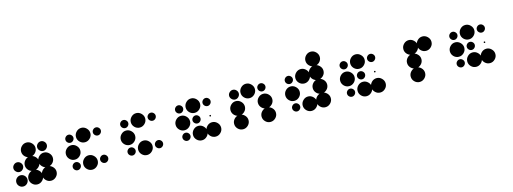

<svg xmlns="http://www.w3.org/2000/svg" viewBox="-10 -1460 6019 2254"><g transform="rotate(-15 3000.0 -333.5)"><path d="M416.7 -170.8Q451.7 -170.8 477.9 -144.6Q504.2 -118.3 504.2 -83.3Q504.2 -47.5 477.9 -21.7Q451.7 4.2 416.7 4.2Q380.8 4.2 355 -21.7Q329.2 -47.5 329.2 -83.3Q329.2 -118.3 355 -144.6Q380.8 -170.8 416.7 -170.8ZM250 -170.8Q285 -170.8 311.2 -144.6Q337.5 -118.3 337.5 -83.3Q337.5 -47.5 311.2 -21.7Q285 4.2 250 4.2Q214.2 4.2 188.3 -21.7Q162.5 -47.5 162.5 -83.3Q162.5 -118.3 188.3 -144.6Q214.2 -170.8 250 -170.8ZM83.3 -150.8Q110.8 -150.8 130.8 -130.8Q150.8 -110.8 150.8 -83.3Q150.8 -55 130.8 -35Q110.8 -15 83.3 -15Q55 -15 35 -35Q15 -55 15 -83.3Q15 -110.8 35 -130.8Q55 -150.8 83.3 -150.8ZM416.7 -337.5Q451.7 -337.5 477.9 -311.2Q504.2 -285 504.2 -250Q504.2 -214.2 477.9 -188.3Q451.7 -162.5 416.7 -162.5Q380.8 -162.5 355 -188.3Q329.2 -214.2 329.2 -250Q329.2 -285 355 -311.2Q380.8 -337.5 416.7 -337.5ZM250 -337.5Q285 -337.5 311.2 -311.2Q337.5 -285 337.5 -250Q337.5 -214.2 311.2 -188.3Q285 -162.5 250 -162.5Q214.2 -162.5 188.3 -188.3Q162.5 -214.2 162.5 -250Q162.5 -285 188.3 -311.2Q214.2 -337.5 250 -337.5ZM42.1 -290.8Q60 -308.3 83.3 -308.3Q106.7 -308.3 124.2 -290.8Q141.7 -273.3 141.7 -250Q141.7 -226.7 124.2 -208.8Q106.7 -190.8 83.3 -190.8Q60 -190.8 42.1 -208.8Q24.2 -226.7 24.2 -250Q24.2 -273.3 42.1 -290.8ZM375.4 -457.5Q393.3 -475 416.7 -475Q440 -475 457.5 -457.5Q475 -440 475 -416.7Q475 -393.3 457.5 -375.4Q440 -357.5 416.7 -357.5Q393.3 -357.5 375.4 -375.4Q357.5 -393.3 357.5 -416.7Q357.5 -440 375.4 -457.5ZM250 -504.2Q285 -504.2 311.2 -477.9Q337.5 -451.7 337.5 -416.7Q337.5 -380.8 311.2 -355Q285 -329.2 250 -329.2Q214.2 -329.2 188.3 -355Q162.5 -380.8 162.5 -416.7Q162.5 -451.7 188.3 -477.9Q214.2 -504.2 250 -504.2Z M1083.3 -131.7Q1102.5 -131.7 1117.1 -117.1Q1131.7 -102.5 1131.7 -83.3Q1131.7 -63.3 1117.1 -48.8Q1102.5 -34.2 1083.3 -34.2Q1063.3 -34.2 1048.8 -48.8Q1034.2 -63.3 1034.2 -83.3Q1034.2 -102.5 1048.8 -117.1Q1063.3 -131.7 1083.3 -131.7ZM916.7 -170.8Q951.7 -170.8 977.9 -144.6Q1004.2 -118.3 1004.2 -83.3Q1004.2 -47.5 977.9 -21.7Q951.7 4.2 916.7 4.2Q880.8 4.2 855 -21.7Q829.2 -47.5 829.2 -83.3Q829.2 -118.3 855 -144.6Q880.8 -170.8 916.7 -170.8ZM750 -131.7Q769.2 -131.7 783.8 -117.1Q798.3 -102.5 798.3 -83.3Q798.3 -63.3 783.8 -48.8Q769.2 -34.2 750 -34.2Q730 -34.2 715.4 -48.8Q700.8 -63.3 700.8 -83.3Q700.8 -102.5 715.4 -117.1Q730 -131.7 750 -131.7ZM750 -337.5Q785 -337.5 811.3 -311.2Q837.5 -285 837.5 -250Q837.5 -214.2 811.3 -188.3Q785 -162.5 750 -162.5Q714.2 -162.5 688.3 -188.3Q662.5 -214.2 662.5 -250Q662.5 -285 688.3 -311.2Q714.2 -337.5 750 -337.5ZM1083.3 -465Q1102.5 -465 1117.1 -450.4Q1131.7 -435.8 1131.7 -416.7Q1131.7 -396.7 1117.1 -382.1Q1102.5 -367.5 1083.3 -367.5Q1063.3 -367.5 1048.8 -382.1Q1034.2 -396.7 1034.2 -416.7Q1034.2 -435.8 1048.8 -450.4Q1063.3 -465 1083.3 -465ZM916.7 -504.2Q951.7 -504.2 977.9 -477.9Q1004.2 -451.7 1004.2 -416.7Q1004.2 -380.8 977.9 -355Q951.7 -329.2 916.7 -329.2Q880.8 -329.2 855 -355Q829.2 -380.8 829.2 -416.7Q829.2 -451.7 855 -477.9Q880.8 -504.2 916.7 -504.2ZM750 -465Q769.2 -465 783.8 -450.4Q798.3 -435.8 798.3 -416.7Q798.3 -396.7 783.8 -382.1Q769.2 -367.5 750 -367.5Q730 -367.5 715.4 -382.1Q700.8 -396.7 700.8 -416.7Q700.8 -435.8 715.4 -450.4Q730 -465 750 -465Z M1750 -131.7Q1769.2 -131.7 1783.8 -117.1Q1798.3 -102.5 1798.3 -83.3Q1798.3 -63.3 1783.8 -48.8Q1769.2 -34.2 1750 -34.2Q1730 -34.2 1715.4 -48.8Q1700.8 -63.3 1700.8 -83.3Q1700.8 -102.5 1715.4 -117.1Q1730 -131.7 1750 -131.7ZM1583.3 -170.8Q1618.3 -170.8 1644.6 -144.6Q1670.8 -118.3 1670.8 -83.3Q1670.8 -47.5 1644.6 -21.7Q1618.3 4.2 1583.3 4.2Q1547.5 4.2 1521.7 -21.7Q1495.8 -47.5 1495.8 -83.3Q1495.8 -118.3 1521.7 -144.6Q1547.5 -170.8 1583.3 -170.8ZM1416.7 -131.7Q1435.8 -131.7 1450.4 -117.1Q1465 -102.5 1465 -83.3Q1465 -63.3 1450.4 -48.8Q1435.8 -34.2 1416.7 -34.2Q1396.7 -34.2 1382.1 -48.8Q1367.5 -63.3 1367.5 -83.3Q1367.5 -102.5 1382.1 -117.1Q1396.7 -131.7 1416.7 -131.7ZM1416.7 -337.5Q1451.7 -337.5 1477.9 -311.2Q1504.2 -285 1504.2 -250Q1504.2 -214.2 1477.9 -188.3Q1451.7 -162.5 1416.7 -162.5Q1380.8 -162.5 1355 -188.3Q1329.2 -214.2 1329.2 -250Q1329.2 -285 1355 -311.2Q1380.8 -337.5 1416.7 -337.5ZM1750 -465Q1769.2 -465 1783.8 -450.4Q1798.3 -435.8 1798.3 -416.7Q1798.3 -396.7 1783.8 -382.1Q1769.2 -367.5 1750 -367.5Q1730 -367.5 1715.4 -382.1Q1700.8 -396.7 1700.8 -416.7Q1700.8 -435.8 1715.4 -450.4Q1730 -465 1750 -465ZM1583.3 -504.2Q1618.3 -504.2 1644.6 -477.9Q1670.8 -451.7 1670.8 -416.7Q1670.8 -380.8 1644.6 -355Q1618.3 -329.2 1583.3 -329.2Q1547.5 -329.2 1521.7 -355Q1495.8 -380.8 1495.8 -416.7Q1495.8 -451.7 1521.7 -477.9Q1547.5 -504.2 1583.3 -504.2ZM1416.7 -465Q1435.8 -465 1450.4 -450.4Q1465 -435.8 1465 -416.7Q1465 -396.7 1450.4 -382.1Q1435.8 -367.5 1416.7 -367.5Q1396.7 -367.5 1382.1 -382.1Q1367.5 -396.7 1367.5 -416.7Q1367.5 -435.8 1382.1 -450.4Q1396.7 -465 1416.7 -465Z M2416.7 -170.8Q2451.7 -170.8 2477.9 -144.6Q2504.2 -118.3 2504.2 -83.3Q2504.2 -47.5 2477.9 -21.7Q2451.7 4.2 2416.7 4.2Q2380.8 4.2 2355 -21.7Q2329.2 -47.5 2329.2 -83.3Q2329.2 -118.3 2355 -144.6Q2380.8 -170.8 2416.7 -170.8ZM2250 -170.8Q2285 -170.8 2311.2 -144.6Q2337.5 -118.3 2337.5 -83.3Q2337.5 -47.5 2311.2 -21.7Q2285 4.2 2250 4.2Q2214.2 4.2 2188.3 -21.7Q2162.5 -47.5 2162.5 -83.3Q2162.5 -118.3 2188.3 -144.6Q2214.2 -170.8 2250 -170.8ZM2083.3 -131.7Q2102.5 -131.7 2117.1 -117.1Q2131.7 -102.5 2131.7 -83.3Q2131.7 -63.3 2117.1 -48.8Q2102.5 -34.2 2083.3 -34.2Q2063.3 -34.2 2048.8 -48.8Q2034.2 -63.3 2034.2 -83.3Q2034.2 -102.5 2048.8 -117.1Q2063.3 -131.7 2083.3 -131.7ZM2250 -92.5Q2259.2 -92.5 2259.2 -83.3Q2259.2 -73.3 2250 -73.3Q2240 -73.3 2240 -83.3Q2240 -92.5 2250 -92.5ZM2083.3 -131.7Q2102.5 -131.7 2117.1 -117.1Q2131.7 -102.5 2131.7 -83.3Q2131.7 -63.3 2117.1 -48.8Q2102.5 -34.2 2083.3 -34.2Q2063.3 -34.2 2048.8 -48.8Q2034.2 -63.3 2034.2 -83.3Q2034.2 -102.5 2048.8 -117.1Q2063.3 -131.7 2083.3 -131.7ZM2416.7 -259.2Q2425.8 -259.2 2425.8 -250Q2425.8 -240 2416.7 -240Q2406.7 -240 2406.7 -250Q2406.7 -259.2 2416.7 -259.2ZM2250 -298.3Q2269.2 -298.3 2283.8 -283.8Q2298.3 -269.2 2298.3 -250Q2298.3 -230 2283.8 -215.4Q2269.2 -200.8 2250 -200.8Q2230 -200.8 2215.4 -215.4Q2200.8 -230 2200.8 -250Q2200.8 -269.2 2215.4 -283.8Q2230 -298.3 2250 -298.3ZM2083.3 -337.5Q2118.3 -337.5 2144.6 -311.2Q2170.8 -285 2170.8 -250Q2170.8 -214.2 2144.6 -188.3Q2118.3 -162.5 2083.3 -162.5Q2047.5 -162.5 2021.7 -188.3Q1995.8 -214.2 1995.8 -250Q1995.8 -285 2021.7 -311.2Q2047.5 -337.5 2083.3 -337.5ZM2416.7 -465Q2435.8 -465 2450.4 -450.4Q2465 -435.8 2465 -416.7Q2465 -396.7 2450.4 -382.1Q2435.8 -367.5 2416.7 -367.5Q2396.7 -367.5 2382.1 -382.1Q2367.5 -396.7 2367.5 -416.7Q2367.5 -435.8 2382.1 -450.4Q2396.7 -465 2416.7 -465ZM2250 -504.2Q2285 -504.2 2311.2 -477.9Q2337.5 -451.7 2337.5 -416.7Q2337.5 -380.8 2311.2 -355Q2285 -329.2 2250 -329.2Q2214.2 -329.2 2188.3 -355Q2162.5 -380.8 2162.5 -416.7Q2162.5 -451.7 2188.3 -477.9Q2214.2 -504.2 2250 -504.2ZM2083.3 -465Q2102.5 -465 2117.1 -450.4Q2131.7 -435.8 2131.7 -416.7Q2131.7 -396.7 2117.1 -382.1Q2102.5 -367.5 2083.3 -367.5Q2063.3 -367.5 2048.8 -382.1Q2034.2 -396.7 2034.2 -416.7Q2034.2 -435.8 2048.8 -450.4Q2063.3 -465 2083.3 -465Z M3083.3 -170.8Q3118.3 -170.8 3144.6 -144.6Q3170.8 -118.3 3170.8 -83.3Q3170.8 -47.5 3144.6 -21.7Q3118.3 4.2 3083.3 4.2Q3047.5 4.2 3021.7 -21.7Q2995.8 -47.5 2995.8 -83.3Q2995.8 -118.3 3021.7 -144.6Q3047.5 -170.8 3083.3 -170.8ZM2750 -170.8Q2785 -170.8 2811.3 -144.6Q2837.5 -118.3 2837.5 -83.3Q2837.5 -47.5 2811.3 -21.7Q2785 4.2 2750 4.2Q2714.2 4.2 2688.3 -21.7Q2662.5 -47.5 2662.5 -83.3Q2662.5 -118.3 2688.3 -144.6Q2714.2 -170.8 2750 -170.8ZM3083.3 -337.5Q3118.3 -337.5 3144.6 -311.2Q3170.8 -285 3170.8 -250Q3170.8 -214.2 3144.6 -188.3Q3118.3 -162.5 3083.3 -162.5Q3047.5 -162.5 3021.7 -188.3Q2995.8 -214.2 2995.8 -250Q2995.8 -285 3021.7 -311.2Q3047.5 -337.5 3083.3 -337.5ZM2750 -337.5Q2785 -337.5 2811.3 -311.2Q2837.5 -285 2837.5 -250Q2837.5 -214.2 2811.3 -188.3Q2785 -162.5 2750 -162.5Q2714.2 -162.5 2688.3 -188.3Q2662.5 -214.2 2662.5 -250Q2662.5 -285 2688.3 -311.2Q2714.2 -337.5 2750 -337.5ZM3083.3 -465Q3102.5 -465 3117.1 -450.4Q3131.7 -435.8 3131.7 -416.7Q3131.7 -396.7 3117.1 -382.1Q3102.5 -367.5 3083.3 -367.5Q3063.3 -367.5 3048.8 -382.1Q3034.2 -396.7 3034.2 -416.7Q3034.2 -435.8 3048.8 -450.4Q3063.3 -465 3083.3 -465ZM2916.7 -504.2Q2951.7 -504.2 2977.9 -477.9Q3004.2 -451.7 3004.2 -416.7Q3004.2 -380.8 2977.9 -355Q2951.7 -329.2 2916.7 -329.2Q2880.8 -329.2 2855 -355Q2829.2 -380.8 2829.2 -416.7Q2829.2 -451.7 2855 -477.9Q2880.8 -504.2 2916.7 -504.2ZM2708.8 -457.5Q2726.7 -475 2750 -475Q2773.3 -475 2790.8 -457.5Q2808.3 -440 2808.3 -416.7Q2808.3 -393.3 2790.8 -375.4Q2773.3 -357.5 2750 -357.5Q2726.7 -357.5 2708.8 -375.4Q2690.8 -393.3 2690.8 -416.7Q2690.8 -440 2708.8 -457.5Z M3750 -170.8Q3785 -170.8 3811.3 -144.6Q3837.5 -118.3 3837.5 -83.3Q3837.5 -47.5 3811.3 -21.7Q3785 4.2 3750 4.2Q3714.2 4.2 3688.3 -21.7Q3662.5 -47.5 3662.5 -83.3Q3662.5 -118.3 3688.3 -144.6Q3714.2 -170.8 3750 -170.8ZM3583.3 -170.8Q3618.3 -170.8 3644.6 -144.6Q3670.8 -118.3 3670.8 -83.3Q3670.8 -47.5 3644.6 -21.7Q3618.3 4.2 3583.3 4.2Q3547.5 4.2 3521.7 -21.7Q3495.8 -47.5 3495.8 -83.3Q3495.8 -118.3 3521.7 -144.6Q3547.5 -170.8 3583.3 -170.8ZM3416.7 -131.7Q3435.8 -131.7 3450.4 -117.1Q3465 -102.5 3465 -83.3Q3465 -63.3 3450.4 -48.8Q3435.8 -34.2 3416.7 -34.2Q3396.7 -34.2 3382.1 -48.8Q3367.5 -63.3 3367.5 -83.3Q3367.5 -102.5 3382.1 -117.1Q3396.7 -131.7 3416.7 -131.7ZM3750 -337.5Q3785 -337.5 3811.3 -311.2Q3837.5 -285 3837.5 -250Q3837.5 -214.2 3811.3 -188.3Q3785 -162.5 3750 -162.5Q3714.2 -162.5 3688.3 -188.3Q3662.5 -214.2 3662.5 -250Q3662.5 -285 3688.3 -311.2Q3714.2 -337.5 3750 -337.5ZM3416.7 -337.5Q3451.7 -337.5 3477.9 -311.2Q3504.2 -285 3504.2 -250Q3504.2 -214.2 3477.9 -188.3Q3451.7 -162.5 3416.7 -162.5Q3380.8 -162.5 3355 -188.3Q3329.2 -214.2 3329.2 -250Q3329.2 -285 3355 -311.2Q3380.8 -337.5 3416.7 -337.5ZM3750 -504.2Q3785 -504.2 3811.3 -477.9Q3837.5 -451.7 3837.5 -416.7Q3837.5 -380.8 3811.3 -355Q3785 -329.2 3750 -329.2Q3714.2 -329.2 3688.3 -355Q3662.5 -380.8 3662.5 -416.7Q3662.5 -451.7 3688.3 -477.9Q3714.2 -504.2 3750 -504.2ZM3583.3 -504.2Q3618.3 -504.2 3644.6 -477.9Q3670.8 -451.7 3670.8 -416.7Q3670.8 -380.8 3644.6 -355Q3618.3 -329.2 3583.3 -329.2Q3547.5 -329.2 3521.7 -355Q3495.8 -380.8 3495.8 -416.7Q3495.8 -451.7 3521.7 -477.9Q3547.5 -504.2 3583.3 -504.2ZM3416.7 -465Q3435.8 -465 3450.4 -450.4Q3465 -435.8 3465 -416.7Q3465 -396.7 3450.4 -382.1Q3435.8 -367.5 3416.7 -367.5Q3396.7 -367.5 3382.1 -382.1Q3367.5 -396.7 3367.5 -416.7Q3367.5 -435.8 3382.1 -450.4Q3396.7 -465 3416.7 -465ZM3750 -670.8Q3785 -670.8 3811.3 -644.6Q3837.5 -618.3 3837.5 -583.3Q3837.5 -547.5 3811.3 -521.7Q3785 -495.8 3750 -495.8Q3714.2 -495.8 3688.3 -521.7Q3662.5 -547.5 3662.5 -583.3Q3662.5 -618.3 3688.3 -644.6Q3714.2 -670.8 3750 -670.8Z M4416.7 -170.8Q4451.7 -170.8 4477.9 -144.6Q4504.2 -118.3 4504.2 -83.3Q4504.2 -47.5 4477.9 -21.7Q4451.7 4.2 4416.7 4.2Q4380.8 4.2 4355 -21.7Q4329.2 -47.5 4329.2 -83.3Q4329.2 -118.3 4355 -144.6Q4380.8 -170.8 4416.7 -170.8ZM4250 -170.8Q4285 -170.8 4311.2 -144.6Q4337.5 -118.3 4337.5 -83.3Q4337.5 -47.5 4311.2 -21.7Q4285 4.2 4250 4.2Q4214.2 4.2 4188.3 -21.7Q4162.5 -47.5 4162.5 -83.3Q4162.5 -118.3 4188.3 -144.6Q4214.2 -170.8 4250 -170.8ZM4083.3 -131.7Q4102.5 -131.7 4117.1 -117.1Q4131.7 -102.5 4131.7 -83.3Q4131.7 -63.3 4117.1 -48.8Q4102.5 -34.2 4083.3 -34.2Q4063.3 -34.2 4048.8 -48.8Q4034.2 -63.3 4034.2 -83.3Q4034.2 -102.5 4048.8 -117.1Q4063.3 -131.7 4083.3 -131.7ZM4250 -92.5Q4259.2 -92.5 4259.2 -83.3Q4259.2 -73.3 4250 -73.3Q4240 -73.3 4240 -83.3Q4240 -92.5 4250 -92.5ZM4083.3 -131.7Q4102.5 -131.7 4117.1 -117.1Q4131.7 -102.5 4131.7 -83.3Q4131.7 -63.3 4117.1 -48.8Q4102.5 -34.2 4083.3 -34.2Q4063.3 -34.2 4048.8 -48.8Q4034.2 -63.3 4034.2 -83.3Q4034.2 -102.5 4048.8 -117.1Q4063.3 -131.7 4083.3 -131.7ZM4416.7 -259.2Q4425.8 -259.2 4425.8 -250Q4425.8 -240 4416.7 -240Q4406.7 -240 4406.7 -250Q4406.7 -259.2 4416.7 -259.2ZM4250 -298.3Q4269.2 -298.3 4283.8 -283.8Q4298.3 -269.2 4298.3 -250Q4298.3 -230 4283.8 -215.4Q4269.2 -200.8 4250 -200.8Q4230 -200.8 4215.4 -215.4Q4200.8 -230 4200.8 -250Q4200.8 -269.2 4215.4 -283.8Q4230 -298.3 4250 -298.3ZM4083.3 -337.5Q4118.3 -337.5 4144.6 -311.2Q4170.8 -285 4170.8 -250Q4170.8 -214.2 4144.6 -188.3Q4118.3 -162.5 4083.3 -162.5Q4047.5 -162.5 4021.7 -188.3Q3995.8 -214.2 3995.8 -250Q3995.8 -285 4021.7 -311.2Q4047.5 -337.5 4083.3 -337.5ZM4416.7 -465Q4435.8 -465 4450.4 -450.4Q4465 -435.8 4465 -416.7Q4465 -396.7 4450.4 -382.1Q4435.8 -367.5 4416.7 -367.5Q4396.7 -367.5 4382.1 -382.1Q4367.5 -396.7 4367.5 -416.7Q4367.5 -435.8 4382.1 -450.4Q4396.7 -465 4416.7 -465ZM4250 -504.2Q4285 -504.2 4311.2 -477.9Q4337.5 -451.7 4337.5 -416.7Q4337.5 -380.8 4311.2 -355Q4285 -329.2 4250 -329.2Q4214.2 -329.2 4188.3 -355Q4162.5 -380.8 4162.5 -416.7Q4162.5 -451.7 4188.3 -477.9Q4214.2 -504.2 4250 -504.2ZM4083.3 -465Q4102.5 -465 4117.1 -450.4Q4131.7 -435.8 4131.7 -416.7Q4131.7 -396.7 4117.1 -382.1Q4102.5 -367.5 4083.3 -367.5Q4063.3 -367.5 4048.8 -382.1Q4034.2 -396.7 4034.2 -416.7Q4034.2 -435.8 4048.8 -450.4Q4063.3 -465 4083.3 -465Z M5062.5 -504.2Q5097.5 -504.2 5123.8 -477.9Q5150 -451.7 5150 -416.7Q5150 -380.8 5123.8 -355Q5097.5 -329.2 5062.5 -329.2Q5026.7 -329.2 5000.8 -355Q4975 -380.8 4975 -416.7Q4975 -451.7 5000.8 -477.9Q5026.7 -504.2 5062.5 -504.2ZM4854.6 -457.5Q4872.5 -475 4895.8 -475Q4919.2 -475 4936.7 -457.5Q4954.2 -440 4954.2 -416.7Q4954.2 -393.3 4936.7 -375.4Q4919.2 -357.5 4895.8 -357.5Q4872.5 -357.5 4854.6 -375.4Q4836.7 -393.3 4836.7 -416.7Q4836.7 -440 4854.6 -457.5ZM4895.8 -170.8Q4930.8 -170.8 4957.1 -144.6Q4983.3 -118.3 4983.3 -83.3Q4983.3 -47.5 4957.1 -21.7Q4930.8 4.2 4895.8 4.2Q4860 4.2 4834.2 -21.7Q4808.3 -47.5 4808.3 -83.3Q4808.3 -118.3 4834.2 -144.6Q4860 -170.8 4895.8 -170.8ZM4895.8 -337.5Q4930.8 -337.5 4957.1 -311.2Q4983.3 -285 4983.3 -250Q4983.3 -214.2 4957.1 -188.3Q4930.8 -162.5 4895.8 -162.5Q4860 -162.5 4834.2 -188.3Q4808.3 -214.2 4808.3 -250Q4808.3 -285 4834.2 -311.2Q4860 -337.5 4895.8 -337.5ZM4895.8 -504.2Q4930.8 -504.2 4957.1 -477.9Q4983.3 -451.7 4983.3 -416.7Q4983.3 -380.8 4957.1 -355Q4930.8 -329.2 4895.8 -329.2Q4860 -329.2 4834.2 -355Q4808.3 -380.8 4808.3 -416.7Q4808.3 -451.7 4834.2 -477.9Q4860 -504.2 4895.8 -504.2Z M5750 -170.8Q5785 -170.8 5811.2 -144.6Q5837.5 -118.3 5837.5 -83.3Q5837.5 -47.5 5811.2 -21.7Q5785 4.2 5750 4.2Q5714.2 4.2 5688.3 -21.7Q5662.5 -47.5 5662.5 -83.3Q5662.5 -118.3 5688.3 -144.6Q5714.2 -170.8 5750 -170.8ZM5583.3 -170.8Q5618.3 -170.8 5644.6 -144.6Q5670.8 -118.3 5670.8 -83.3Q5670.8 -47.5 5644.6 -21.7Q5618.3 4.2 5583.3 4.2Q5547.5 4.2 5521.7 -21.7Q5495.8 -47.5 5495.8 -83.3Q5495.8 -118.3 5521.7 -144.6Q5547.5 -170.8 5583.3 -170.8ZM5416.7 -131.7Q5435.8 -131.7 5450.4 -117.1Q5465 -102.5 5465 -83.3Q5465 -63.3 5450.4 -48.8Q5435.8 -34.2 5416.7 -34.2Q5396.7 -34.2 5382.1 -48.8Q5367.5 -63.3 5367.5 -83.3Q5367.5 -102.5 5382.1 -117.1Q5396.7 -131.7 5416.7 -131.7ZM5583.3 -92.5Q5592.5 -92.5 5592.5 -83.3Q5592.5 -73.3 5583.3 -73.3Q5573.3 -73.3 5573.3 -83.3Q5573.3 -92.5 5583.3 -92.5ZM5416.7 -131.7Q5435.8 -131.7 5450.4 -117.1Q5465 -102.5 5465 -83.3Q5465 -63.3 5450.4 -48.8Q5435.8 -34.2 5416.7 -34.2Q5396.7 -34.2 5382.1 -48.8Q5367.5 -63.3 5367.5 -83.3Q5367.5 -102.5 5382.1 -117.1Q5396.7 -131.7 5416.7 -131.7ZM5750 -259.2Q5759.2 -259.2 5759.2 -250Q5759.2 -240 5750 -240Q5740 -240 5740 -250Q5740 -259.2 5750 -259.2ZM5583.3 -298.3Q5602.5 -298.3 5617.1 -283.8Q5631.7 -269.2 5631.7 -250Q5631.7 -230 5617.1 -215.4Q5602.5 -200.8 5583.3 -200.8Q5563.3 -200.8 5548.8 -215.4Q5534.2 -230 5534.2 -250Q5534.2 -269.2 5548.8 -283.8Q5563.3 -298.3 5583.3 -298.3ZM5416.7 -337.5Q5451.7 -337.5 5477.9 -311.2Q5504.2 -285 5504.2 -250Q5504.2 -214.2 5477.9 -188.3Q5451.7 -162.5 5416.7 -162.5Q5380.8 -162.5 5355 -188.3Q5329.2 -214.2 5329.2 -250Q5329.2 -285 5355 -311.2Q5380.8 -337.5 5416.7 -337.5ZM5750 -465Q5769.2 -465 5783.8 -450.4Q5798.3 -435.8 5798.3 -416.7Q5798.3 -396.7 5783.8 -382.1Q5769.2 -367.5 5750 -367.5Q5730 -367.5 5715.4 -382.1Q5700.8 -396.7 5700.8 -416.7Q5700.8 -435.8 5715.4 -450.4Q5730 -465 5750 -465ZM5583.3 -504.2Q5618.3 -504.2 5644.6 -477.9Q5670.8 -451.7 5670.8 -416.7Q5670.8 -380.8 5644.6 -355Q5618.3 -329.2 5583.3 -329.2Q5547.5 -329.2 5521.7 -355Q5495.8 -380.8 5495.8 -416.7Q5495.8 -451.7 5521.7 -477.9Q5547.5 -504.2 5583.3 -504.2ZM5416.7 -465Q5435.8 -465 5450.4 -450.4Q5465 -435.8 5465 -416.7Q5465 -396.7 5450.4 -382.1Q5435.8 -367.5 5416.7 -367.5Q5396.7 -367.5 5382.1 -382.1Q5367.5 -396.7 5367.5 -416.7Q5367.5 -435.8 5382.1 -450.4Q5396.7 -465 5416.7 -465Z"/></g></svg>

Font: 0xA000-Dots-Mono
Style: Dots-Mono
Weight: 400
Version: Version 0.1